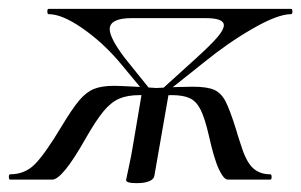

<svg xmlns="http://www.w3.org/2000/svg" viewBox="-46 -406 681 434"><path d="M64 -374Q61 -374 61 -380Q61 -386 64 -386H612Q615 -386 615 -380Q615 -374 612 -374Q582 -374 525.5 -341.5Q469 -309 415 -265L322 -191L313 -198L398 -275Q431 -305 445.5 -322Q460 -339 460 -349Q460 -365 419 -365H252Q202 -365 202 -340Q202 -320 236 -275L298 -198L286 -191L222 -268Q184 -312 139 -343Q94 -374 64 -374ZM-23 -12Q11 -12 34 -36Q57 -60 93 -120Q117 -160 133 -179Q149 -198 166.5 -205Q184 -212 212 -212Q223 -212 261 -210L309 -207L306 -189Q280 -191 270 -191Q242 -191 223.5 -183Q205 -175 188 -154.5Q171 -134 147 -92Q95 0 72 0H-23Q-26 0 -26 -6Q-26 -12 -23 -12ZM426 -100Q417 -139 407.5 -158Q398 -177 383 -184Q368 -191 342 -191Q333 -191 303 -189L305 -207Q359 -210 390 -210Q422 -210 438 -203Q454 -196 464 -176.5Q474 -157 488 -112Q490 -104 501 -71Q512 -38 527 -25Q542 -12 565 -12Q568 -12 568 -6Q568 0 565 0H469Q460 0 449 -23Q438 -46 426 -100ZM263 8Q239 8 239 1Q240 -5 245.5 -30Q251 -55 254 -74L275 -198H336L303 -9Q302 -1 291.5 3.5Q281 8 263 8Z"/></svg>

Font: Cormorant Garamond Medium
Style: Italic
Weight: 500
Italic angle: -10°
Designer: Christian Thalmann (Catharsis Fonts)
Foundry: Catharsis Fonts
Version: Version 4.000